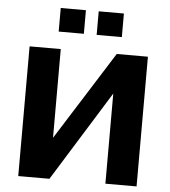

<svg xmlns="http://www.w3.org/2000/svg" viewBox="-57 -905 847 957"><g transform="rotate(5 366.0 -426.5)"><path d="M70 0ZM70 -649H226V-205L506 -649H662V0H506V-451L226 0H70ZM208 -853H334V-735H208ZM398 -853H524V-735H398Z"/></g></svg>

Font: Play
Style: Bold
Weight: 700
Designer: Jonas Hecksher (Cyrillic expansion: Cyreal)
Foundry: Jonas Hecksher, Playtype, e-types AS
Version: Version 2.101; ttfautohint (v1.5.65-e2d9)